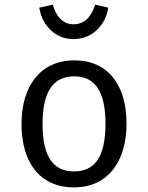

<svg xmlns="http://www.w3.org/2000/svg" viewBox="-20 -799 640 830"><path d="M298 -630C390 -630 440 -705 448 -766L391 -779C376 -728 346 -694 298 -694C251 -694 223 -728 208 -779L150 -766C158 -705 207 -630 298 -630ZM301 -538C153 -538 73 -425 73 -263C73 -97 152 11 300 11C447 11 527 -102 527 -264C527 -430 449 -538 301 -538ZM301 -469C391 -469 436 -403 436 -264C436 -123 391 -58 300 -58C209 -58 164 -123 164 -263C164 -403 210 -469 301 -469Z"/></svg>

Font: FiraMono Nerd Font
Style: Regular
Weight: 400
Designer: Carrois Corporate & Edenspiekermann AG
Foundry: Carrois Corporate GbR & Edenspiekermann AG
Version: Version 003.206;Nerd Fonts 3.3.0